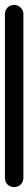

<svg xmlns="http://www.w3.org/2000/svg" viewBox="-20 -760 115 780"><path d="M0 -38H75V-703H0ZM38 -75Q21 -75 10.5 -64Q0 -53 0 -38Q0 -21 10.5 -10.5Q21 0 38 0Q53 0 64 -10.5Q75 -21 75 -38Q75 -53 64 -64Q53 -75 38 -75ZM38 -740Q21 -740 10.5 -729Q0 -718 0 -703Q0 -686 10.5 -675.5Q21 -665 38 -665Q53 -665 64 -675.5Q75 -686 75 -703Q75 -718 64 -729Q53 -740 38 -740Z"/></svg>

Font: Wavefont Medium
Style: Regular
Weight: 500
Version: Version 3.004;gftools[0.9.33]